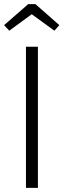

<svg xmlns="http://www.w3.org/2000/svg" viewBox="-28 -912 308 932"><path d="M156 0H98V-685H156ZM-8 -790 109 -892H144L260 -790L236 -763L126 -843L17 -763Z"/></svg>

Font: Fira Sans Condensed Light
Style: Regular
Weight: 300
Width: 3
Designer: bBox Type GmbH & Carrois Corporate GbR & Edenspiekermann AG
Foundry: bBox Type GmbH & Carrois Corporate GbR & Edenspiekermann AG
Version: Version 4.301